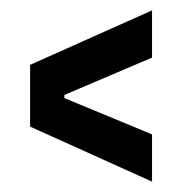

<svg xmlns="http://www.w3.org/2000/svg" viewBox="-20 -513 351 370"><path d="M273 -163 38 -269V-388L273 -493V-402L104 -330V-324L273 -254Z"/></svg>

Font: Bricolage Grotesque 96pt Condensed
Style: Regular
Weight: 400
Width: 3
Designer: Mathieu Triay
Foundry: Atelier Triay
Version: Version 1.001; ttfautohint (v1.8.4.7-5d5b);gftools[0.9.33.de